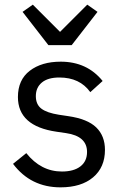

<svg xmlns="http://www.w3.org/2000/svg" viewBox="-20 -793 527 825"><path d="M188 -599 77 -742 121 -773 238 -656 355 -773 399 -742 288 -599ZM240 12Q112 12 36 -89L93 -135Q156 -56 246 -56Q297 -56 325.5 -78Q354 -100 354 -140Q354 -208 264 -221L223 -227Q57 -251 57 -376Q57 -450 108 -489Q159 -528 241 -528Q354 -528 421 -445L368 -397Q323 -460 235 -460Q186 -460 160 -438.5Q134 -417 134 -380Q134 -344 158 -326Q182 -308 233 -300L273 -294Q356 -282 393.5 -245.5Q431 -209 431 -149Q431 -74 380 -31Q329 12 240 12Z"/></svg>

Font: Anuphan
Style: Regular
Weight: 400
Designer: Mike Abbink, Paul van der Laan, Pieter van Rosmalen, Mint Tantisuwanna
Foundry: Bold Monday; Cadson Demak
Version: Version 3.002;hotconv 1.0.109;makeotfexe 2.5.65596